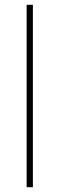

<svg xmlns="http://www.w3.org/2000/svg" viewBox="-20 -780 247 800"><path d="M117 0V-760H91V0Z"/></svg>

Font: Noto Sans Devanagari UI Thin
Style: Regular
Weight: 100
Designer: Jelle Bosma - Monotype Design Team
Foundry: Monotype Imaging Inc.
Version: Version 2.004